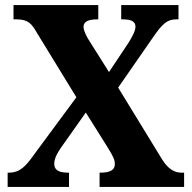

<svg xmlns="http://www.w3.org/2000/svg" viewBox="-20 -734 754 754"><path d="M10 0H251V-56H247C207 -56 193 -69 193 -91C193 -112 206 -134 218 -152L317 -292L401 -158C428 -115 431 -104 431 -89C431 -67 413 -56 375 -56H371V0H703V-56H691C668 -56 641 -68 616 -109L444 -390L580 -586C617 -640 636 -658 672 -658H681V-714H456V-658H460C489 -658 512 -653 512 -629C512 -611 496 -585 486 -568L408 -451L333 -570C320 -590 308 -614 308 -628C308 -644 318 -658 362 -658H366V-714H33V-658H45C91 -658 105 -640 125 -605L280 -352L113 -126C83 -84 60 -56 15 -56H10Z"/></svg>

Font: Noto Serif Tamil SemiCondensed ExtraBold
Style: Regular
Weight: 800
Width: 4
Designer: Indian Type Foundry, Tom Grace, and the Monotype Design Team
Foundry: Monotype Imaging Inc.
Version: Version 2.004